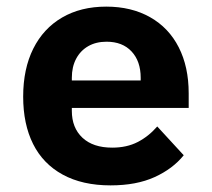

<svg xmlns="http://www.w3.org/2000/svg" viewBox="-20 -548 640 580"><path d="M50 -256Q50 -340 80.5 -401Q111 -462 167.5 -495Q224 -528 301 -528Q377 -528 433.5 -496Q490 -464 520 -405Q550 -346 550 -266V-222H197V-213Q197 -162 229 -132Q261 -102 319 -102Q363 -102 396 -119Q429 -136 455 -166L535 -79Q502 -38 447 -13Q392 12 314 12Q229 12 169.5 -20.5Q110 -53 80 -113Q50 -173 50 -256ZM197 -313V-305H405V-313Q405 -363 377.5 -392.5Q350 -422 302 -422Q270 -422 246.5 -408.5Q223 -395 210 -370.5Q197 -346 197 -313Z"/></svg>

Font: iA Writer Quattro V
Style: Regular
Weight: 400
Designer: Mike Abbink, Paul van der Laan, Pieter van Rosmalen, Oliver Reichenstein
Foundry: Information Architects Inc.
Version: Version 2.000